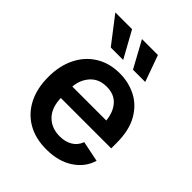

<svg xmlns="http://www.w3.org/2000/svg" viewBox="-216 -889 1023 1023"><g transform="rotate(45 295.5 -377.0)"><path d="M308.6 11.2Q226.1 11.2 166.7 -23.4Q107.4 -58.1 75.4 -121.1Q43.5 -184.1 43.5 -269.5Q43.5 -353.5 75 -417.2Q106.4 -481 164.3 -516.8Q222.2 -552.7 300.3 -552.7Q366.7 -552.7 423.6 -523.7Q480.5 -494.6 515.1 -433.8Q549.8 -373 549.8 -277.3V-237.3H169.9Q172.4 -164.6 210.7 -126.5Q249 -88.4 310.1 -88.4Q352.1 -88.4 382.1 -106.4Q412.1 -124.5 424.8 -159.2L541.5 -135.3Q522 -69.3 460.7 -29.1Q399.4 11.2 308.6 11.2ZM170.4 -323.7H426.3Q420.4 -382.3 388.9 -417.7Q357.4 -453.1 300.8 -453.1Q242.7 -453.1 208.7 -415.8Q174.8 -378.4 170.4 -323.7ZM168 -615.7 53.2 -765.1H179.2L261.7 -615.7ZM335.4 -615.7 253.9 -765.1H374L427.7 -615.7Z"/></g></svg>

Font: Inter-SemiBold
Style: Regular
Weight: 600
Designer: Rasmus Andersson
Foundry: rsms
Version: Version 4.000;git-a52131595